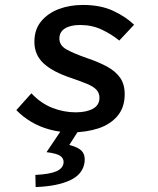

<svg xmlns="http://www.w3.org/2000/svg" viewBox="-20 -523 640 776"><path d="M268 12Q224 12 182.5 1Q141 -10 106.5 -30.5Q72 -51 46 -78L107 -146Q144 -106 190.5 -87.5Q237 -69 286 -69Q329 -69 355.5 -83.5Q382 -98 382 -128Q382 -147 370 -160Q358 -173 333 -183.5Q308 -194 270 -207Q194 -232 156.5 -266.5Q119 -301 119 -354Q119 -404 146.5 -437Q174 -470 218 -486.5Q262 -503 315 -503Q387 -503 438 -479Q489 -455 522 -423L462 -359Q432 -384 392 -403Q352 -422 304 -422Q265 -422 242.5 -408Q220 -394 220 -367Q220 -340 247.5 -324Q275 -308 332 -288Q377 -273 411.5 -254.5Q446 -236 465 -209.5Q484 -183 484 -142Q484 -89 455 -54.5Q426 -20 377 -4Q328 12 268 12ZM124 233 123 184Q182 181 208.5 169Q235 157 237 134Q238 117 223.5 107Q209 97 168 92L236 -9H306L260 63Q297 72 311 88Q325 104 322 131Q316 181 263.5 205.5Q211 230 124 233Z"/></svg>

Font: Source Code Pro ExtraLight SemiBold
Style: Italic
Weight: 600
Italic angle: -11°
Monospace: yes
Version: Version 1.016;hotconv 1.0.116;makeotfexe 2.5.65601